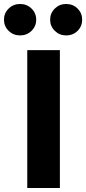

<svg xmlns="http://www.w3.org/2000/svg" viewBox="-72 -945 433 965"><path d="M229 0H65V-693H229ZM110 -846Q110 -813 86.5 -790Q63 -767 29 -767Q-5 -767 -28.5 -790Q-52 -813 -52 -846Q-52 -879 -28.5 -902Q-5 -925 29 -925Q63 -925 86.5 -902Q110 -879 110 -846ZM341 -846Q341 -813 318 -790Q295 -767 260 -767Q227 -767 203.5 -790Q180 -813 180 -846Q180 -879 203.5 -902Q227 -925 260 -925Q295 -925 318 -902Q341 -879 341 -846Z"/></svg>

Font: Statis Sans
Style: Bold
Weight: 700
Designer: bBox Type GmbH
Foundry: bBox Type GmbH
Version: Version 1.000